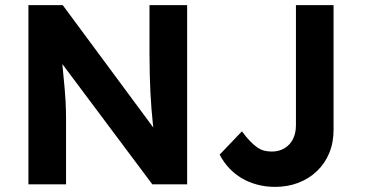

<svg xmlns="http://www.w3.org/2000/svg" viewBox="-20 -720 1500 750"><path d="M91 0V-700H225L612 -177H584Q580 -208 577 -237.5Q574 -267 571.5 -297.5Q569 -328 567.5 -360.5Q566 -393 565 -429.5Q564 -466 564 -509V-700H711V0H575L180 -528L218 -527Q223 -475 226.5 -438.5Q230 -402 232.5 -375Q235 -348 236 -328Q237 -308 237.5 -290Q238 -272 238 -252V0ZM838 -116 925 -207Q942 -184 956.5 -169Q971 -154 984.5 -144.5Q998 -135 1012 -131.5Q1026 -128 1042 -128Q1070 -128 1091.5 -141Q1113 -154 1124.5 -177Q1136 -200 1136 -230V-567V-700H1283V-567V-213Q1283 -163 1266 -122Q1249 -81 1218 -51.5Q1187 -22 1145.5 -6Q1104 10 1055 10Q1017 10 984 1Q951 -8 924 -24Q897 -40 875 -63.5Q853 -87 838 -116Z"/></svg>

Font: Mach SemiBold
Style: Regular
Weight: 600
Version: Version 1.002